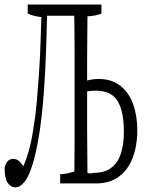

<svg xmlns="http://www.w3.org/2000/svg" viewBox="-38 -748 640 852"><path d="M229 25.4Q260.3 23.9 292 12.7Q293 -47.4 293 -123.5Q293 -148.9 293 -176.3Q293 -325.7 293 -485.4Q293 -596.2 291.5 -678.2H170.9Q169.4 -611.3 167.5 -553.7Q160.6 -319.8 138.2 -166Q111.3 8.3 70.8 59.1Q50.8 83.5 29.3 83.5Q10.3 83.5 -3.7 63.5Q-17.6 43.5 -17.6 -3.9Q-11.2 -25.9 -2.2 -34.4Q6.8 -43 21 -43Q37.6 -43 49.8 -30.3Q55.2 -24.4 65.9 -10.7Q73.2 -28.8 77.6 -40.5Q99.1 -99.6 110.4 -179.2Q119.6 -231.9 124.8 -291.5Q129.9 -351.1 134.8 -419.2Q139.6 -487.3 142.1 -564.9Q143.6 -613.3 145.5 -672.4Q115.2 -674.8 85 -687.5Q85 -702.6 85 -728H412.1Q412.1 -702.6 412.1 -687.5Q380.9 -676.3 350.1 -675.8Q348.6 -553.2 348.6 -486.3Q348.6 -433.6 348.6 -391.1Q358.4 -393.1 362.8 -394Q379.9 -397.5 396.5 -397.5Q398.4 -397.5 400.4 -397.5Q457.5 -397.5 495.8 -367.4Q534.2 -337.4 552.7 -286.1Q571.3 -234.9 571.3 -167.5Q571.3 -126.5 562 -84.7Q552.7 -43 531.5 -9Q510.3 24.9 474.6 45.4Q439.5 65.9 387.2 65.9H229Q229 50.3 229 25.4ZM348.6 -178.2Q348.6 -110.8 350.1 19Q364.3 23.9 378.9 19Q426.3 19 455.1 -2.9Q484.9 -24.9 498.3 -66.2Q511.7 -107.4 511.7 -163.6Q511.7 -251.5 484.9 -297.9Q457.5 -345.7 385.7 -345.7Q367.7 -345.7 348.6 -342.3Q348.6 -255.4 348.6 -178.2Z"/></svg>

Font: Scarab Serif
Style: Condensed-Light
Weight: 300
Designer: John Roberts
Foundry: Scarab
Version: 1.0